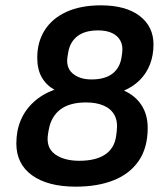

<svg xmlns="http://www.w3.org/2000/svg" viewBox="-20 -687 618 719"><path d="M263.9 12Q159 12 100.1 -30.5Q41.2 -73 41.2 -149.7Q41.2 -197.7 57.8 -237Q74.5 -276.3 106.9 -305.6Q139.2 -335 183.9 -351Q152.9 -368.3 136.2 -397.8Q119.5 -427.3 119.5 -471.3Q119.5 -530.1 147.6 -574.2Q175.6 -618.4 229.2 -642.7Q282.7 -667 357.8 -667Q450.9 -667 502.9 -627.4Q554.8 -587.7 554.8 -520.4Q554.8 -479.7 541.6 -445.9Q528.4 -412 503.8 -387.4Q479.1 -362.7 444.4 -347.7Q486.8 -328.7 510 -293Q533.1 -257.4 533.1 -208Q533.1 -133.7 499.6 -84.8Q466.1 -36 405.8 -12Q345.6 12 263.9 12ZM277.2 -84.9Q339 -84.9 374.3 -108.8Q409.5 -132.7 415.1 -179.6L417.1 -194.9Q421.8 -232.4 408.5 -256.3Q395.2 -280.2 367.8 -291.8Q340.4 -303.4 302.5 -303.4Q240.6 -303.4 205.9 -276.9Q171.2 -250.3 162.5 -200.8L159.9 -185.5Q151.6 -135 185.3 -109.9Q219.1 -84.9 277.2 -84.9ZM322.8 -389.5Q372.7 -389.5 401.1 -411.2Q429.5 -433 435.4 -473.9L437.4 -488.9Q441.1 -515.4 431.1 -534.2Q421.2 -553 399.9 -563.1Q378.6 -573.2 347.7 -573.2Q298.6 -573.2 270.7 -552.1Q242.8 -531 235.8 -492.8L233.1 -476.5Q225.8 -434.7 251.9 -412.1Q278 -389.5 322.8 -389.5Z"/></svg>

Font: Sofia Sans Hairline
Style: Italic
Weight: 1
Italic angle: -9°
Designer: Botio Nikoltchev, Ani Petrova
Foundry: lettersoup
Version: Version 4.102